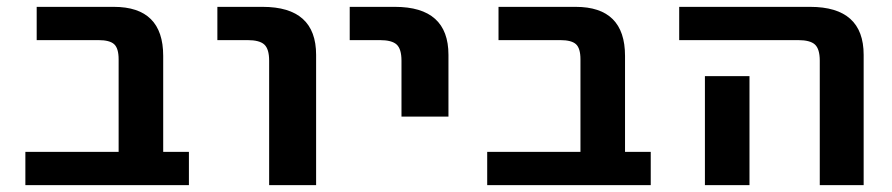

<svg xmlns="http://www.w3.org/2000/svg" viewBox="-20 -540 2603 560"><path d="M326 -367Q326 -399 313 -411Q300 -423 267 -423H87V-520H312Q456 -520 456 -377V-97H531V0H54V-97H326Z M614 -423V-520H746Q902 -520 902 -380V0H765V-363Q765 -397 751 -410Q737 -423 702 -423Z M1000 -423V-520H1132Q1288 -520 1288 -380V-200H1151V-363Q1151 -397 1137 -410Q1123 -423 1088 -423Z M1673 -367Q1673 -399 1660 -411Q1647 -423 1614 -423H1434V-520H1659Q1803 -520 1803 -377V-97H1878V0H1401V-97H1673Z M2166 -318V-130V0H2036V-130V-318ZM1961 -423V-520H2343Q2499 -520 2499 -380V0H2371V-363Q2371 -397 2357 -410Q2343 -423 2308 -423Z"/></svg>

Font: Mplus 1p Bold
Style: Bold
Weight: 700
Version: Version 1.061